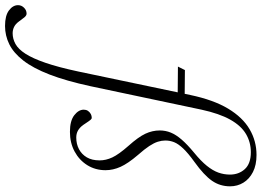

<svg xmlns="http://www.w3.org/2000/svg" viewBox="-336 -598 1014 744"><g transform="rotate(90 171.0 -226.0)"><path d="M57 -408.5 70.5 -435.5 183 -434.5 169.5 -407.5ZM133 -69.5Q112.5 25 87.8 89Q63 153 33.5 190.8Q4 228.5 -29.5 245Q-63 261.5 -100.5 261.5Q-140.5 261.5 -160.8 246.2Q-181 231 -181 211Q-181 198 -171.2 188Q-161.5 178 -148 178Q-141 178 -134 186.2Q-127 194.5 -117.5 208Q-108 221 -96.5 226.5Q-85 232 -72 232Q-50.5 232 -30.5 221Q-10.5 210 7.5 182Q25.5 154 42.5 104.5Q59.5 55 76 -22L167 -456Q186 -546.5 220 -603Q254 -659.5 299.8 -686.2Q345.5 -713 399.5 -713Q438.5 -713 465.5 -699.2Q492.5 -685.5 506.8 -662.2Q521 -639 521 -610.5Q521 -571.5 499.5 -540.5Q478 -509.5 426.5 -472.5Q392.5 -448 374.5 -429Q356.5 -410 350 -393.8Q343.5 -377.5 343.5 -359.5Q343.5 -345.5 348.2 -330.5Q353 -315.5 365 -297.2Q377 -279 399.5 -253.5Q432.5 -215 445.5 -186Q458.5 -157 458.5 -128Q458.5 -88.5 439 -57.2Q419.5 -26 386 -8Q352.5 10 310 10Q267 10 245.5 -6.8Q224 -23.5 224 -43.5Q224 -52.5 228.2 -59.2Q232.5 -66 239.8 -70.2Q247 -74.5 257 -74.5Q263 -72 268.5 -63.2Q274 -54.5 283.5 -41Q293 -28 304.8 -21.2Q316.5 -14.5 332 -14.5Q357 -14.5 377 -25Q397 -35.5 408.8 -55.5Q420.5 -75.5 420.5 -105Q420.5 -129.5 409 -154.2Q397.5 -179 364 -217Q330 -255 317.2 -282.2Q304.5 -309.5 304.5 -338Q304.5 -360.5 312.8 -380.8Q321 -401 339.8 -422.8Q358.5 -444.5 390.5 -471Q423 -497.5 441.5 -520.5Q460 -543.5 467.8 -565.2Q475.5 -587 475.5 -610Q475.5 -644.5 454.2 -667.8Q433 -691 388.5 -691Q350 -691 318 -672Q286 -653 262.5 -611Q239 -569 224 -500Z"/></g></svg>

Font: Newsreader 24pt Light
Style: Italic
Weight: 300
Italic angle: -17°
Designer: Hugues Gentile
Foundry: Production Type
Version: Version 1.003